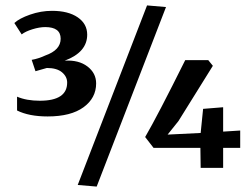

<svg xmlns="http://www.w3.org/2000/svg" viewBox="-20 -621 929 709"><path d="M547 -75 516 -115Q562 -194 664 -399H749L766 -378L639 -174L599 -124L721 -130L730 -219L804 -225V-135L867 -139V-75H804V-1H721L720 -75ZM43 -213V-264Q78 -249 127 -249Q228 -249 228 -316Q228 -338 209 -354Q190 -370 153 -370L111 -358L97 -400Q121 -404 147 -416Q204 -436 204 -478Q204 -521 147 -521Q126 -521 100 -513Q74 -505 60 -494L33 -536Q51 -553 91 -567Q131 -581 172 -581Q232 -581 267 -557Q302 -533 302 -493Q302 -428 219 -397Q271 -400 303 -375.5Q335 -351 335 -313Q335 -259 288.5 -225Q242 -191 156 -191Q87 -191 43 -213ZM337 68 267 62 523 -601 593 -595Z"/></svg>

Font: Aikya
Style: Bold
Weight: 700
Designer: Neelakash Kshetrimayum (Latin subset based on Merriweather by Eben Sorkin)
Foundry: Brand New Type
Version: Version 1.00 b005